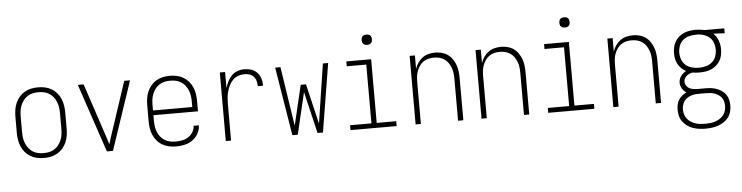

<svg xmlns="http://www.w3.org/2000/svg" viewBox="-52 -969 5604 1451"><g transform="rotate(-5 2750.0 -243.0)"><path d="M250 8Q223 8 197 2.5Q171 -3 148 -16.5Q125 -30 107.5 -50.5Q90 -71 79.5 -95.5Q69 -120 65 -146.5Q61 -173 61 -200V-320Q61 -347 65 -373.5Q69 -400 79.5 -424.5Q90 -449 107.5 -469.5Q125 -490 148 -503.5Q171 -517 197 -522.5Q223 -528 250 -528Q277 -528 303 -522.5Q329 -517 352 -503.5Q375 -490 392.5 -469.5Q410 -449 420.5 -424.5Q431 -400 435 -373.5Q439 -347 439 -320V-200Q439 -173 435 -146.5Q431 -120 420.5 -95.5Q410 -71 392.5 -50.5Q375 -30 352 -16.5Q329 -3 303 2.5Q277 8 250 8ZM250 -29Q272 -29 293 -33.5Q314 -38 332 -49.5Q350 -61 363.5 -78.5Q377 -96 385 -116Q393 -136 396 -157Q399 -178 399 -200V-320Q399 -342 396 -363Q393 -384 385 -404Q377 -424 363.5 -441.5Q350 -459 332 -470.5Q314 -482 293 -486.5Q272 -491 250 -491Q228 -491 207 -486.5Q186 -482 168 -470.5Q150 -459 136.5 -441.5Q123 -424 115 -404Q107 -384 104 -363Q101 -342 101 -320V-200Q101 -178 104 -157Q107 -136 115 -116Q123 -96 136.5 -78.5Q150 -61 168 -49.5Q186 -38 207 -33.5Q228 -29 250 -29Z M727 0 552 -520H596L711 -173Q721 -143 731 -113Q741 -83 750 -52Q759 -83 769 -113Q779 -143 789 -173L904 -520H948L773 0Z M1251 8Q1224 8 1198 2.5Q1172 -3 1148.5 -16.5Q1125 -30 1107.5 -50.5Q1090 -71 1079.5 -95.5Q1069 -120 1065 -146.5Q1061 -173 1061 -200V-320Q1061 -347 1065 -373.5Q1069 -400 1079.5 -424.5Q1090 -449 1107.5 -469.5Q1125 -490 1148 -503.5Q1171 -517 1197 -522.5Q1223 -528 1250 -528Q1277 -528 1303 -522.5Q1329 -517 1352 -503.5Q1375 -490 1392.5 -469.5Q1410 -449 1420.5 -424.5Q1431 -400 1435 -373.5Q1439 -347 1439 -320V-242H1101V-200Q1101 -178 1104 -156.5Q1107 -135 1115 -115Q1123 -95 1136.5 -78Q1150 -61 1168.5 -49.5Q1187 -38 1208.5 -33.5Q1230 -29 1251 -29Q1276 -29 1301.5 -34Q1327 -39 1348 -52.5Q1369 -66 1382.5 -88.5Q1396 -111 1397 -136H1437Q1436 -114 1428.5 -93Q1421 -72 1407.5 -55Q1394 -38 1376 -25Q1358 -12 1337.5 -5Q1317 2 1295 5Q1273 8 1251 8ZM1101 -278H1399V-320Q1399 -342 1396 -363Q1393 -384 1385 -404Q1377 -424 1363.5 -441.5Q1350 -459 1332 -470.5Q1314 -482 1293 -486.5Q1272 -491 1250 -491Q1228 -491 1207 -486.5Q1186 -482 1168 -470.5Q1150 -459 1136.5 -441.5Q1123 -424 1115 -404Q1107 -384 1104 -363Q1101 -342 1101 -320Z M1629 0V-520H1669V-398Q1676 -423 1688 -447Q1700 -471 1718 -490Q1736 -509 1761 -518.5Q1786 -528 1813 -528Q1831 -528 1849 -525Q1867 -522 1883 -514Q1899 -506 1912 -492.5Q1925 -479 1932.5 -462.5Q1940 -446 1943 -428Q1946 -410 1946 -392H1906Q1906 -411 1901 -430.5Q1896 -450 1883 -464.5Q1870 -479 1851 -485Q1832 -491 1813 -491Q1788 -491 1765 -482.5Q1742 -474 1725 -457Q1708 -440 1697 -417.5Q1686 -395 1679.5 -371.5Q1673 -348 1671 -324Q1669 -300 1669 -276V0Z M2134 0 2049 -520H2089L2158 -70L2230 -374H2270L2342 -70L2411 -520H2451L2366 0H2325L2250 -317L2175 0Z M2575 0V-37H2737V-483H2589V-520H2777V-37H2925V0ZM2757 -631Q2749 -631 2741.5 -633Q2734 -635 2728 -641Q2722 -647 2720 -654.5Q2718 -662 2718 -670Q2718 -678 2720 -685.5Q2722 -693 2728 -699Q2734 -705 2741.5 -707Q2749 -709 2757 -709Q2765 -709 2772.5 -707Q2780 -705 2786 -699Q2792 -693 2794 -685.5Q2796 -678 2796 -670Q2796 -662 2794 -654.5Q2792 -647 2786 -641Q2780 -635 2772.5 -633Q2765 -631 2757 -631Z M3069 0V-520H3109V-418Q3117 -442 3131.5 -463.5Q3146 -485 3166.5 -500Q3187 -515 3212 -521.5Q3237 -528 3263 -528Q3288 -528 3313 -521.5Q3338 -515 3358.5 -500.5Q3379 -486 3393.5 -464.5Q3408 -443 3416.5 -419.5Q3425 -396 3428 -370.5Q3431 -345 3431 -320V0H3391V-320Q3391 -341 3388.5 -362Q3386 -383 3378.5 -402.5Q3371 -422 3359 -439.5Q3347 -457 3329.5 -469Q3312 -481 3291.5 -486Q3271 -491 3250 -491Q3229 -491 3208.5 -486Q3188 -481 3170.5 -469Q3153 -457 3141 -439.5Q3129 -422 3121.5 -402.5Q3114 -383 3111.5 -362Q3109 -341 3109 -320V0Z M3569 0V-520H3609V-418Q3617 -442 3631.5 -463.5Q3646 -485 3666.5 -500Q3687 -515 3712 -521.5Q3737 -528 3763 -528Q3788 -528 3813 -521.5Q3838 -515 3858.5 -500.5Q3879 -486 3893.5 -464.5Q3908 -443 3916.5 -419.5Q3925 -396 3928 -370.5Q3931 -345 3931 -320V0H3891V-320Q3891 -341 3888.5 -362Q3886 -383 3878.5 -402.5Q3871 -422 3859 -439.5Q3847 -457 3829.5 -469Q3812 -481 3791.5 -486Q3771 -491 3750 -491Q3729 -491 3708.5 -486Q3688 -481 3670.5 -469Q3653 -457 3641 -439.5Q3629 -422 3621.5 -402.5Q3614 -383 3611.5 -362Q3609 -341 3609 -320V0Z M4075 0V-37H4237V-483H4089V-520H4277V-37H4425V0ZM4257 -631Q4249 -631 4241.5 -633Q4234 -635 4228 -641Q4222 -647 4220 -654.5Q4218 -662 4218 -670Q4218 -678 4220 -685.5Q4222 -693 4228 -699Q4234 -705 4241.5 -707Q4249 -709 4257 -709Q4265 -709 4272.5 -707Q4280 -705 4286 -699Q4292 -693 4294 -685.5Q4296 -678 4296 -670Q4296 -662 4294 -654.5Q4292 -647 4286 -641Q4280 -635 4272.5 -633Q4265 -631 4257 -631Z M4569 0V-520H4609V-418Q4617 -442 4631.5 -463.5Q4646 -485 4666.5 -500Q4687 -515 4712 -521.5Q4737 -528 4763 -528Q4788 -528 4813 -521.5Q4838 -515 4858.5 -500.5Q4879 -486 4893.5 -464.5Q4908 -443 4916.5 -419.5Q4925 -396 4928 -370.5Q4931 -345 4931 -320V0H4891V-320Q4891 -341 4888.5 -362Q4886 -383 4878.5 -402.5Q4871 -422 4859 -439.5Q4847 -457 4829.5 -469Q4812 -481 4791.5 -486Q4771 -491 4750 -491Q4729 -491 4708.5 -486Q4688 -481 4670.5 -469Q4653 -457 4641 -439.5Q4629 -422 4621.5 -402.5Q4614 -383 4611.5 -362Q4609 -341 4609 -320V0Z M5250 223Q5226 223 5202 220Q5178 217 5155 209Q5132 201 5112 187Q5092 173 5077.5 153.5Q5063 134 5057 110.5Q5051 87 5051 63Q5051 43 5055 23.5Q5059 4 5069.5 -12.5Q5080 -29 5095.5 -42Q5111 -55 5129 -63Q5109 -75 5096.5 -95.5Q5084 -116 5084 -139Q5084 -152 5088 -165Q5092 -178 5100 -189Q5108 -200 5118 -209Q5128 -218 5140 -224Q5121 -234 5105.5 -249Q5090 -264 5079.5 -283Q5069 -302 5065 -323Q5061 -344 5061 -366Q5061 -389 5066 -411.5Q5071 -434 5082.5 -453.5Q5094 -473 5111.5 -488Q5129 -503 5150 -512Q5171 -521 5194 -524.5Q5217 -528 5240 -528Q5254 -528 5268.5 -526.5Q5283 -525 5298 -522L5306 -520H5456V-483L5370 -487Q5395 -464 5406.5 -431.5Q5418 -399 5418 -366Q5418 -343 5413.5 -320.5Q5409 -298 5397 -278Q5385 -258 5367.5 -243Q5350 -228 5329 -219Q5308 -210 5285 -207Q5262 -204 5240 -204Q5227 -204 5214 -205Q5201 -206 5188 -208Q5175 -206 5163.5 -201Q5152 -196 5142.5 -188Q5133 -180 5127 -168.5Q5121 -157 5121 -144Q5121 -129 5129.5 -115.5Q5138 -102 5151 -94.5Q5164 -87 5179 -84.5Q5194 -82 5209 -81H5274Q5295 -81 5317 -78.5Q5339 -76 5359 -68.5Q5379 -61 5397.5 -48.5Q5416 -36 5428.5 -18Q5441 0 5446 21.5Q5451 43 5451 64Q5451 88 5444.5 112Q5438 136 5423.5 155Q5409 174 5388.5 187.5Q5368 201 5345 209Q5322 217 5298 220Q5274 223 5250 223ZM5240 -240Q5266 -240 5292.5 -247Q5319 -254 5339 -271Q5359 -288 5368.5 -313.5Q5378 -339 5378 -366Q5378 -390 5370.5 -413.5Q5363 -437 5346 -454Q5329 -471 5306 -480Q5283 -489 5259 -491H5240Q5213 -491 5186.5 -484.5Q5160 -478 5140 -461Q5120 -444 5110.5 -418Q5101 -392 5101 -366Q5101 -339 5110.5 -313.5Q5120 -288 5140 -271Q5160 -254 5186.5 -247Q5213 -240 5240 -240ZM5250 186Q5269 186 5288 184Q5307 182 5325 176Q5343 170 5359.5 160Q5376 150 5388 135Q5400 120 5405.5 101.5Q5411 83 5411 64Q5411 48 5407 31.5Q5403 15 5393 1.5Q5383 -12 5369 -21Q5355 -30 5339 -35.5Q5323 -41 5306.5 -42.5Q5290 -44 5274 -44H5212Q5189 -44 5167 -37.5Q5145 -31 5127 -17Q5109 -3 5100 18.5Q5091 40 5091 63Q5091 82 5096 100.5Q5101 119 5113 134Q5125 149 5141 159.5Q5157 170 5175 176Q5193 182 5212 184Q5231 186 5250 186Z"/></g></svg>

Font: Iosevka SS18 Extralight
Style: Regular
Weight: 200
Monospace: yes
Designer: Belleve Invis
Foundry: Belleve Invis
Version: Version 25.1.1; ttfautohint (v1.8.4)